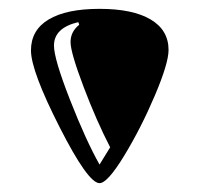

<svg xmlns="http://www.w3.org/2000/svg" viewBox="-20 -707 451 434"><path d="M361 -594Q361 -564 330 -491Q299 -418 261 -355.5Q223 -293 205 -293Q179 -293 114.5 -420Q50 -547 50 -593Q50 -639 90 -663Q130 -687 205 -687Q280 -687 320.5 -663Q361 -639 361 -594ZM102 -604Q102 -574 138 -482Q174 -390 205 -335L229 -374Q198 -434 169 -510.5Q140 -587 139.5 -611Q139 -635 159 -651L157 -657Q102 -644 102 -604Z"/></svg>

Font: Diplomata
Style: Regular
Weight: 400
Width: 7
Designer: Eduardo Rodriguez Tunni
Foundry: Eduardo Rodriguez Tunni
Version: Version 1.001